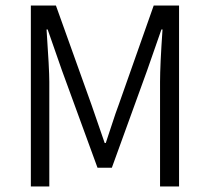

<svg xmlns="http://www.w3.org/2000/svg" viewBox="-20 -677 761 697"><path d="M92 0V-657H183L312 -297L360 -158H364Q370 -175 385.5 -223Q401 -271 411 -297L538 -657H630V0H561V-380Q561 -440 570 -570H566L514 -421L386 -68H334L205 -421L153 -570H149Q159 -425 159 -380V0Z"/></svg>

Font: Assistant
Style: Regular
Weight: 400
Designer: Hebrew By Ben Nathan, Latin by Paul Hunt
Version: Version 2.001;PS 002.001;hotconv 1.0.88;makeotf.lib2.5.64775